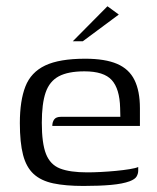

<svg xmlns="http://www.w3.org/2000/svg" viewBox="-20 -593 505 619"><path d="M249.1 6.5Q191.1 6.5 151.6 -1.9Q112.1 -10.3 88.3 -32.2Q64.5 -54.2 54.3 -93.8Q44 -133.4 44 -196.1Q44 -268.5 61.9 -314.2Q79.7 -360 125.7 -381.9Q171.7 -403.7 254.5 -403.7Q318.7 -403.7 357.5 -387.1Q396.2 -370.5 413.6 -335Q431.1 -299.5 431.1 -244.1V-187H148.6Q148.6 -199.4 154.7 -207.9Q160.8 -216.4 176.7 -216.4H368L367.3 -245Q365.8 -306.6 340.3 -334.8Q314.9 -363 252.2 -363Q199.5 -363 169.4 -346.9Q139.4 -330.7 127.1 -294.7Q114.8 -258.7 114.8 -197.2Q114.8 -131 128.3 -96.6Q141.9 -62.1 173.7 -49.7Q205.6 -37.3 261.2 -37.3Q280.2 -37.3 304.7 -38.5Q329.3 -39.8 353.9 -42.1Q378.5 -44.5 398.2 -47.7Q417.9 -50.9 425.6 -54.6V-42.8Q425.6 -33.2 420.5 -24.2Q415.4 -15.2 398 -8.6Q375.6 -0.3 338.1 3.1Q300.7 6.5 249.1 6.5ZM214.7 -460 326.4 -572.8 363 -546.1 247 -460Z"/></svg>

Font: Genos Thin
Style: Regular
Weight: 100
Designer: Robert E. Leuschke
Foundry: Robert E. Leuschke
Version: Version 1.010